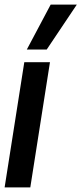

<svg xmlns="http://www.w3.org/2000/svg" viewBox="-20 -810 352 830"><path d="M111 0H0L85 -541H196ZM96 -596 199 -790H312L182 -596Z"/></svg>

Font: Georama SemiCondensed SemiBold
Style: Italic
Weight: 600
Width: 4
Italic angle: -9°
Designer: Jean-Baptiste Levee
Foundry: Production Type
Version: Version 1.000